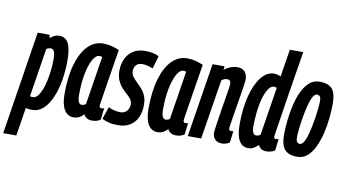

<svg xmlns="http://www.w3.org/2000/svg" viewBox="-132 -957 2488 1383"><g transform="rotate(10 1112.0 -265.0)"><path d="M-44 210 75 -546H162L166 -522Q177 -532 193.5 -541.5Q210 -551 234 -551Q279 -551 300 -510.5Q321 -470 321 -385Q321 -310 309 -240Q297 -170 273 -113.5Q249 -57 213.5 -24Q178 9 132 9Q117 9 106 7.5Q95 6 85 3L52 210ZM121 -82Q143 -82 161 -107.5Q179 -133 192.5 -176Q206 -219 213.5 -271Q221 -323 221 -376Q221 -417 212.5 -434Q204 -451 188 -451Q180 -451 171 -448Q162 -445 156 -441L100 -86Q108 -82 121 -82Z M569 10Q526 10 508 -25Q493 -8 475 1Q457 10 434 10Q390 10 366 -30Q342 -70 342 -144Q342 -272 368.5 -363Q395 -454 443 -502.5Q491 -551 555 -551Q588 -551 617.5 -543Q647 -535 672 -524Q653 -408 641 -332Q629 -256 622 -211.5Q615 -167 611.5 -145.5Q608 -124 607 -116.5Q606 -109 606 -108Q606 -89 622 -89Q630 -89 641 -93L631 -8Q606 10 569 10ZM507 -100 563 -454Q555 -458 543 -458Q517 -458 495 -419Q473 -380 459.5 -312.5Q446 -245 446 -158Q446 -89 477 -89Q493 -89 507 -100Z M642 -16 673 -106Q692 -96 715.5 -90.5Q739 -85 760 -85Q792 -85 808.5 -106Q825 -127 825 -153Q825 -175 812.5 -191.5Q800 -208 781.5 -224Q763 -240 745 -260.5Q727 -281 714.5 -309.5Q702 -338 702 -380Q702 -424 719 -463Q736 -502 771.5 -526.5Q807 -551 863 -551Q894 -551 920.5 -545Q947 -539 962 -529L935 -436Q917 -443 896.5 -448.5Q876 -454 857 -454Q828 -454 812.5 -437Q797 -420 797 -393Q797 -370 809.5 -353Q822 -336 840 -319Q858 -302 876.5 -281.5Q895 -261 907 -233.5Q919 -206 919 -167Q919 -84 876.5 -37Q834 10 758 10Q720 10 692.5 3Q665 -4 642 -16Z M1183 10Q1140 10 1122 -25Q1107 -8 1089 1Q1071 10 1048 10Q1004 10 980 -30Q956 -70 956 -144Q956 -272 982.5 -363Q1009 -454 1057 -502.5Q1105 -551 1169 -551Q1202 -551 1231.5 -543Q1261 -535 1286 -524Q1267 -408 1255 -332Q1243 -256 1236 -211.5Q1229 -167 1225.5 -145.5Q1222 -124 1221 -116.5Q1220 -109 1220 -108Q1220 -89 1236 -89Q1244 -89 1255 -93L1245 -8Q1220 10 1183 10ZM1121 -100 1177 -454Q1169 -458 1157 -458Q1131 -458 1109 -419Q1087 -380 1073.5 -312.5Q1060 -245 1060 -158Q1060 -89 1091 -89Q1107 -89 1121 -100Z M1355 -541H1443L1439 -514Q1464 -534 1489 -542.5Q1514 -551 1536 -551Q1573 -551 1591 -529Q1609 -507 1609 -470Q1609 -463 1605 -435.5Q1601 -408 1594.5 -368Q1588 -328 1581 -284.5Q1574 -241 1567.5 -202.5Q1561 -164 1557 -137.5Q1553 -111 1553 -106Q1553 -90 1570 -90Q1573 -90 1577 -90.5Q1581 -91 1586 -93L1576 -7Q1564 1 1548.5 5.5Q1533 10 1518 10Q1486 10 1468.5 -9.5Q1451 -29 1451 -54Q1451 -66 1455 -95.5Q1459 -125 1465 -164.5Q1471 -204 1478 -246Q1485 -288 1491 -326Q1497 -364 1501 -390Q1505 -416 1505 -422Q1505 -435 1499.5 -444Q1494 -453 1478 -453Q1457 -453 1437 -437L1367 0H1269Z M1845 10Q1822 10 1808 1Q1794 -8 1785 -26Q1772 -12 1753.5 -1Q1735 10 1713 10Q1622 10 1622 -150Q1622 -266 1645.5 -356.5Q1669 -447 1710 -499Q1751 -551 1803 -551Q1828 -551 1853 -539L1885 -740H1983Q1969 -652 1954.5 -563.5Q1940 -475 1927.5 -394.5Q1915 -314 1905 -250Q1895 -186 1889 -147.5Q1883 -109 1883 -105Q1883 -89 1898 -89Q1905 -89 1917 -93L1907 -8Q1895 1 1878 5.5Q1861 10 1845 10ZM1753 -90Q1771 -90 1784 -101L1840 -454Q1827 -458 1819 -458Q1797 -458 1779 -431.5Q1761 -405 1748 -360.5Q1735 -316 1728.5 -260.5Q1722 -205 1722 -148Q1722 -123 1729.5 -106.5Q1737 -90 1753 -90Z M2071 10Q2007 10 1978.5 -22.5Q1950 -55 1950 -131Q1950 -182 1956.5 -239Q1963 -296 1976 -351.5Q1989 -407 2010.5 -452Q2032 -497 2063 -524Q2094 -551 2136 -551Q2201 -551 2229 -519Q2257 -487 2257 -411Q2257 -360 2251 -302.5Q2245 -245 2231.5 -190Q2218 -135 2196.5 -89.5Q2175 -44 2144 -17Q2113 10 2071 10ZM2074 -85Q2091 -85 2105 -112Q2119 -139 2129.5 -181.5Q2140 -224 2147.5 -269.5Q2155 -315 2159 -353Q2163 -391 2163 -410Q2163 -440 2155 -448Q2147 -456 2134 -456Q2117 -456 2103 -429Q2089 -402 2078.5 -360Q2068 -318 2060.5 -272Q2053 -226 2049 -188Q2045 -150 2045 -132Q2045 -102 2053 -93.5Q2061 -85 2074 -85Z"/></g></svg>

Font: Georama ExtraCondensed SemiBold
Style: Italic
Weight: 600
Width: 2
Italic angle: -9°
Designer: Jean-Baptiste Levee
Foundry: Production Type
Version: Version 1.000